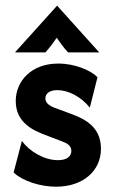

<svg xmlns="http://www.w3.org/2000/svg" viewBox="-20 -660 408 693"><path d="M34 -470.8H143.8C159 -487.5 170.8 -503.5 184.7 -523.6C198.6 -503.5 210.4 -487.5 225.7 -470.8H338.2L186.1 -639.6ZM182.6 13.9C278.5 13.9 344.4 -42.4 344.4 -122.9C344.4 -208.3 277.1 -234 229.9 -251.4L175.7 -271.5C152.1 -280.6 143.8 -292.4 143.8 -304.9C143.8 -320.8 156.9 -334.7 186.8 -334.7C225.7 -334.7 272.2 -311.8 304.2 -271.5L331.9 -381.2C307.6 -406.2 250.7 -430.6 190.3 -430.6C92.4 -430.6 36.8 -366.7 36.8 -295.1C36.8 -215.3 103.5 -188.2 143.1 -172.9L201.4 -150.7C218.1 -144.4 237.5 -136.8 237.5 -115.3C237.5 -96.5 222.9 -81.9 188.9 -81.9C138.2 -81.9 85.4 -114.6 59 -151.4L29.2 -37.5C61.8 -6.2 125.7 13.9 182.6 13.9Z"/></svg>

Font: Afacad
Style: Bold
Weight: 700
Designer: Kristian Moeller
Foundry: Dicotype
Version: Version 1.000